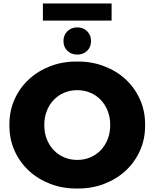

<svg xmlns="http://www.w3.org/2000/svg" viewBox="-20 -1067 886 1101"><path d="M34 -350Q33 -428 62.5 -495Q92 -562 144.5 -611Q197 -660 268.5 -687.5Q340 -715 423 -714Q505 -715 577 -687.5Q649 -660 701.5 -611Q754 -562 783.5 -495Q813 -428 812 -350Q813 -272 783.5 -205Q754 -138 701.5 -89Q649 -40 577 -12.5Q505 15 423 14Q340 15 268.5 -12.5Q197 -40 144.5 -89Q92 -138 62.5 -205Q33 -272 34 -350ZM612 -350Q612 -395 597.5 -431.5Q583 -468 557.5 -494.5Q532 -521 497.5 -535.5Q463 -550 423 -550Q383 -550 348.5 -535.5Q314 -521 288.5 -494.5Q263 -468 248.5 -431.5Q234 -395 234 -350Q234 -305 248.5 -268.5Q263 -232 288.5 -205.5Q314 -179 348.5 -164.5Q383 -150 423 -150Q463 -150 497.5 -164.5Q532 -179 557.5 -205.5Q583 -232 597.5 -268.5Q612 -305 612 -350ZM344 -832Q344 -866 366.5 -888Q389 -910 423 -910Q457 -910 479.5 -888Q502 -866 502 -832Q502 -797 479.5 -775.5Q457 -754 423 -754Q389 -754 366.5 -775.5Q344 -797 344 -832ZM226 -1047H620V-949H226Z"/></svg>

Font: CMG Sans ExtraBold
Style: Regular
Weight: 800
Designer: Julieta Ulanovsky
Foundry: Julieta Ulanovsky
Version: Version 7.200